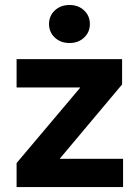

<svg xmlns="http://www.w3.org/2000/svg" viewBox="-20 -754 563 774"><path d="M46.9 0V-96.7L302.7 -399.9V-401.4H46.9V-515.6H472.2V-413.6L221.7 -115.2V-113.8H476.1V0ZM260.3 -580.6Q224.6 -580.6 201.2 -602.3Q177.7 -624 177.7 -657.2Q177.7 -690.4 201.2 -712.2Q224.6 -733.9 260.3 -733.9Q295.4 -733.9 318.8 -712.2Q342.3 -690.4 342.3 -657.2Q342.3 -624 318.8 -602.3Q295.4 -580.6 260.3 -580.6Z"/></svg>

Font: Inter Display
Style: Bold
Weight: 700
Designer: Rasmus Andersson
Foundry: rsms
Version: Version 4.001;git-9221beed3